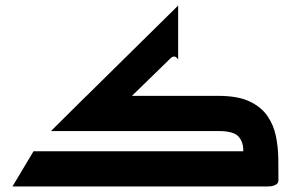

<svg xmlns="http://www.w3.org/2000/svg" viewBox="-20 -673 1050 693"><path d="M25 0 101 -127H858Q859 -159 841.5 -179.5Q824 -200 768 -200H164L292 -327H768Q838 -327 880.5 -307Q923 -287 945.5 -254Q968 -221 976 -181Q984 -141 984.5 -100Q985 -59 985 -23Q985 -11 975 -6Q965 -1 955 -0.5Q945 0 945 0ZM339 -213 269 -304 623 -653V-458Q616 -469 609 -469Q602 -469 596 -463Z"/></svg>

Font: Reem Kufi Fun SemiBold
Style: Regular
Weight: 600
Designer: Khaled Hosny
Version: Version 1.005